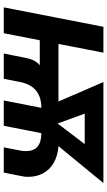

<svg xmlns="http://www.w3.org/2000/svg" viewBox="205 -773 568 1018"><g transform="rotate(90 489.0 -264.0)"><path d="M761.2 0 777.8 -85.4Q781.2 -101.1 781.2 -118.2Q781.2 -199.2 686 -199.2L647 0H512.7L551.8 -199.2Q436.5 -199.2 414.6 -85.4L397.9 0H263.7Q269.5 -29.3 275.6 -58.8Q281.7 -88.4 287.6 -118.2Q297.9 -170.9 326.7 -190.9H193.4L156.2 0H19L122.1 -528.3H259.3L212.9 -290H518.1L415 -528.3H950.7L754.9 -290Q808.6 -285.6 843.8 -264.6Q879.9 -243.7 898.7 -209Q917.5 -174.3 917.5 -129.9Q917.5 -124.5 917.2 -119.4Q917 -114.3 916.5 -108.9Q916 -103.5 910.4 -76.4Q904.8 -49.3 895 0ZM582.5 -429.2 634.8 -285.6 744.1 -429.2Z"/></g></svg>

Font: Arimo
Style: Bold Italic
Weight: 700
Italic angle: -12°
Designer: Steve Matteson
Foundry: Monotype Imaging Inc.
Version: Version 1.33